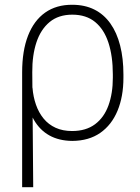

<svg xmlns="http://www.w3.org/2000/svg" viewBox="-20 -573 582 796"><path d="M71.8 203.1V-272.9Q71.8 -362.3 96.2 -425Q120.6 -487.8 167.2 -520.8Q213.9 -553.7 279.8 -553.2Q331.5 -553.2 371.1 -533.4Q410.6 -513.7 437.5 -475.8Q464.4 -438 478 -384.5Q491.7 -331.1 491.7 -264.2V-250.5Q491.7 -172.9 467.3 -114Q442.9 -55.2 395.8 -22.2Q348.6 10.7 279.8 11.2Q224.6 10.7 184.8 -11.5Q145 -33.7 120.8 -75.7Q96.7 -117.7 86.9 -178.2L114.7 -209.5Q117.7 -171.4 129.2 -138.7Q140.6 -106 160.9 -81.3Q181.2 -56.6 210.7 -43.2Q240.2 -29.8 278.8 -29.8Q336.4 -29.8 374 -57.9Q411.6 -85.9 429.7 -136Q447.8 -186 447.8 -250.5V-264.2Q447.8 -339.8 429.7 -395.5Q411.6 -451.2 374.5 -481.7Q337.4 -512.2 279.8 -512.2Q222.7 -512.2 185.8 -481.7Q148.9 -451.2 131.1 -397.5Q113.3 -343.8 113.8 -273.4L117.7 203.1Z"/></svg>

Font: Inter Tight ExtraLight
Style: Regular
Weight: 250
Designer: Rasmus Andersson
Foundry: rsms
Version: Version 3.004